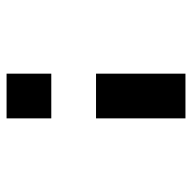

<svg xmlns="http://www.w3.org/2000/svg" viewBox="-20 -567 587 587"><g transform="rotate(-90 273.5 -273.5)"><path d="M341.8 -410.2H205.1V-546.9H341.8ZM205.1 -273.4H341.8V0H205.1Z"/></g></svg>

Font: DatCub
Style: Bold
Weight: 700
Designer: GGBot
Version: 1.00